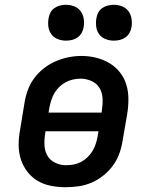

<svg xmlns="http://www.w3.org/2000/svg" viewBox="-20 -775 640 803"><path d="M254 8Q223 8 192.5 2Q162 -4 137 -19Q112 -34 94 -57.5Q76 -81 67 -109.5Q58 -138 58 -169.5Q58 -201 64 -232L82 -342Q86 -369 95.5 -396Q105 -423 122 -446.5Q139 -470 162.5 -488.5Q186 -507 212.5 -518.5Q239 -530 266 -535.5Q293 -541 321 -541Q353 -541 382.5 -533.5Q412 -526 437.5 -511Q463 -496 481.5 -472.5Q500 -449 508.5 -420.5Q517 -392 517 -360.5Q517 -329 512 -298L493 -188Q489 -161 479.5 -134Q470 -107 453 -83.5Q436 -60 413 -41.5Q390 -23 363.5 -11.5Q337 0 309 4Q281 8 254 8ZM183 -304H405L406 -313Q410 -338 409 -362.5Q408 -387 396.5 -406.5Q385 -426 363 -436Q341 -446 317 -446Q301 -446 285.5 -442.5Q270 -439 255.5 -431.5Q241 -424 229 -412.5Q217 -401 208.5 -387Q200 -373 195 -357.5Q190 -342 187 -327ZM256 -84Q272 -84 288 -87Q304 -90 318.5 -97.5Q333 -105 345.5 -117Q358 -129 366.5 -143Q375 -157 380 -172Q385 -187 388 -203L392 -226H170L169 -217Q165 -193 166 -168.5Q167 -144 178 -124.5Q189 -105 210.5 -94.5Q232 -84 256 -84Q256 -84 256 -84Q256 -84 256 -84ZM456 -605Q438 -605 421.5 -611.5Q405 -618 395 -631.5Q385 -645 382.5 -662.5Q380 -680 383 -698Q385 -711 391 -722.5Q397 -734 408 -741.5Q419 -749 431.5 -752Q444 -755 456 -755Q474 -755 490.5 -748.5Q507 -742 517 -728.5Q527 -715 530 -697.5Q533 -680 530 -662Q528 -649 521.5 -637.5Q515 -626 504.5 -618.5Q494 -611 481.5 -608Q469 -605 456 -605ZM256 -605Q238 -605 221.5 -611.5Q205 -618 195 -631.5Q185 -645 182.5 -662.5Q180 -680 183 -698Q185 -711 191 -722.5Q197 -734 208 -741.5Q219 -749 231.5 -752Q244 -755 256 -755Q274 -755 290.5 -748.5Q307 -742 317 -728.5Q327 -715 330 -697.5Q333 -680 330 -662Q328 -649 321.5 -637.5Q315 -626 304.5 -618.5Q294 -611 281.5 -608Q269 -605 256 -605Z"/></svg>

Font: Iosevka Curly Slab SmBdEx
Style: Italic
Weight: 600
Width: 7
Italic angle: -9°
Monospace: yes
Designer: Belleve Invis
Foundry: Belleve Invis
Version: Version 11.1.0; ttfautohint (v1.8.3)